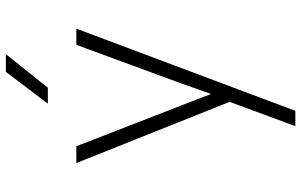

<svg xmlns="http://www.w3.org/2000/svg" viewBox="-202 -622 1005 640"><g transform="rotate(-90 300.0 -302.5)"><path d="M274 -645H327L439 -785H380ZM199 180H250L524 -550H470L342 -202C328 -163 314 -121 306 -101C299 -121 282 -163 268 -200L132 -550H76L280 -39Z"/></g></svg>

Font: JetBrains Mono Thin
Style: Regular
Weight: 100
Monospace: yes
Designer: Philipp Nurullin, Konstantin Bulenkov
Foundry: JetBrains
Version: Version 2.305